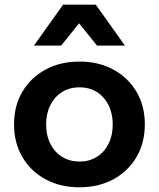

<svg xmlns="http://www.w3.org/2000/svg" viewBox="-20 -781 676 817"><path d="M318 16Q236.3 16 173.3 -18.3Q110.3 -52.6 75 -113.1Q39.7 -173.6 39.7 -251.5Q39.7 -329.9 75 -390.2Q110.3 -450.4 173.3 -484.7Q236.3 -519 318 -519Q400.1 -519 462.9 -484.7Q525.6 -450.4 561 -390.2Q596.3 -329.9 596.3 -251.8Q596.3 -173.7 561 -113.1Q525.6 -52.6 462.9 -18.3Q400.1 16 318 16ZM318.3 -93.6Q360.4 -93.6 392.2 -113.6Q424 -133.6 441.9 -169.3Q459.7 -204.9 459.7 -251.4Q459.7 -297.9 441.9 -333.6Q424 -369.3 392.2 -389.4Q360.4 -409.4 318.3 -409.4Q276.1 -409.4 244.2 -389.4Q212.2 -369.3 194.2 -333.7Q176.3 -298 176.3 -251.5Q176.3 -205 194.2 -169.3Q212.2 -133.7 244.2 -113.6Q276.1 -93.6 318.3 -93.6ZM511.6 -587H392.8L265.7 -745H367.3L240.2 -587H124.4L248.4 -761H387.6Z"/></svg>

Font: Wix Madefor Display
Style: Regular
Weight: 400
Designer: Dalton Maag Ltd
Foundry: Dalton Maag Ltd
Version: Version 3.100